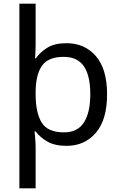

<svg xmlns="http://www.w3.org/2000/svg" viewBox="-20 -780 655 1040"><path d="M560 -269Q560 -132 499.5 -61Q439 10 340 10Q277 10 237 -13Q197 -36 173 -68H167Q168 -61 169.5 -45Q171 -29 172 -12Q173 5 173 16V240H85V-760H173V-536Q173 -522 172 -499.5Q171 -477 170 -464H174Q198 -498 237 -522Q276 -546 340 -546Q439 -546 499.5 -476Q560 -406 560 -269ZM469 -270Q469 -371 434 -421.5Q399 -472 325 -472Q243 -472 209 -426Q175 -380 173 -288V-269Q173 -170 205.5 -116.5Q238 -63 326 -63Q400 -63 434.5 -116.5Q469 -170 469 -270Z"/></svg>

Font: Noto Sans SignWriting
Style: Regular
Weight: 400
Designer: Monotype Design Team
Foundry: Monotype Imaging Inc.
Version: Version 2.004; ttfautohint (v1.8.4.7-5d5b)